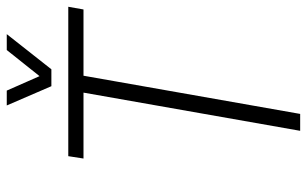

<svg xmlns="http://www.w3.org/2000/svg" viewBox="-190 -718 908 568"><g transform="rotate(-90 264.0 -434.0)"><path d="M161 0 274 -641H79L86 -686H528L520 -641H324L211 0ZM447 -868 343 -736H293L236 -868H280L332 -750H306L400 -868Z"/></g></svg>

Font: Archivo Condensed Thin
Style: Italic
Weight: 250
Width: 3
Italic angle: -10°
Designer: Hector Gatti
Foundry: Omnibus-Type
Version: Version 2.001